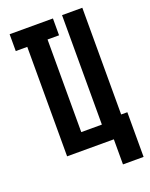

<svg xmlns="http://www.w3.org/2000/svg" viewBox="-161 -820 822 1050"><g transform="rotate(-20 250.0 -294.5)"><path d="M488 146H368V0H96V-637H29V-735H281V-637H214V-98H334V-735H452V-114H488Z"/></g></svg>

Font: Iosevka Term Curly Heavy
Style: Regular
Weight: 900
Designer: Belleve Invis
Foundry: Belleve Invis
Version: Version 32.3.0